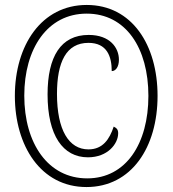

<svg xmlns="http://www.w3.org/2000/svg" viewBox="-20 -745 697 775"><path d="M329 10C511 10 616 -151 616 -358C616 -563 513 -725 330 -725C148 -725 40 -563 40 -358C40 -156 145 10 329 10ZM332 -25C174 -25 78 -166 78 -359C78 -548 171 -690 330 -690C488 -690 579 -551 579 -358C579 -166 489 -25 332 -25ZM335 -110C415 -110 457 -165 457 -207C457 -222 451 -228 439 -234C422 -183 395 -142 337 -142C258 -142 210 -220 210 -366C210 -494 247 -572 337 -572C412 -572 431 -517 431 -458C447 -458 460 -475 460 -504C460 -552 424 -604 338 -604C225 -604 172 -516 172 -364C172 -198 234 -110 335 -110Z"/></svg>

Font: Noto Serif Thai ExtraCondensed Light
Style: Regular
Weight: 300
Width: 2
Designer: Monotype Design Team
Foundry: Monotype Imaging Inc.
Version: Version 2.002